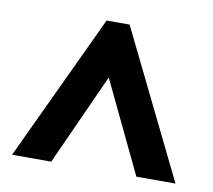

<svg xmlns="http://www.w3.org/2000/svg" viewBox="-58 -780 639 575"><g transform="rotate(10 261.5 -492.5)"><path d="M13 -270H132L258 -548L391 -270H510L292 -715H222Z"/></g></svg>

Font: Noto Sans Ethiopic Condensed
Style: Bold
Weight: 700
Width: 3
Designer: Monotype Design Team
Foundry: Monotype Imaging Inc.
Version: Version 2.102